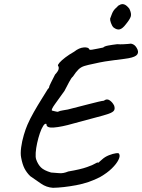

<svg xmlns="http://www.w3.org/2000/svg" viewBox="-20 -868 679 917"><path d="M233 29Q202 27 176 9Q150 -9 124 -27Q107 -44 97 -63.5Q87 -83 81 -115Q77 -134 81 -164Q85 -194 94 -224Q103 -254 111 -272Q123 -300 141.5 -332.5Q160 -365 178.5 -394.5Q197 -424 208 -442Q215 -449 214.5 -449.5Q214 -450 214 -450Q214 -455 224.5 -475.5Q235 -496 243 -512Q258 -528 260 -538Q262 -548 257 -554Q255 -558 264.5 -569Q274 -580 292.5 -594Q311 -608 334 -621Q358 -640 380.5 -641.5Q403 -643 407 -632Q407 -629 418.5 -630.5Q430 -632 445.5 -635.5Q461 -639 473 -641Q478 -647 496.5 -650.5Q515 -654 540 -657Q553 -656 566.5 -656.5Q580 -657 590 -658Q600 -659 600 -659Q607 -661 618 -655Q629 -649 637 -631Q644 -613 630 -602.5Q616 -592 575 -587Q545 -583 524.5 -580.5Q504 -578 482 -574.5Q460 -571 425 -563Q400 -558 383.5 -553Q367 -548 355 -536.5Q343 -525 328 -502Q321 -497 310 -476Q299 -455 288 -434Q260 -395 242 -370Q224 -345 228 -340Q228 -340 240 -337Q252 -334 256 -334Q266 -339 280.5 -341Q295 -343 304 -345Q366 -361 399.5 -369.5Q433 -378 449.5 -382Q466 -386 476 -387Q490 -398 503.5 -389Q517 -380 525 -364Q530 -350 525 -341Q520 -332 498.5 -324.5Q477 -317 436 -306.5Q395 -296 330 -278Q275 -262 237.5 -259Q200 -256 202 -276Q195 -280 186.5 -267Q178 -254 170.5 -232Q163 -210 157.5 -185Q152 -160 150.5 -138.5Q149 -117 153 -106Q161 -83 175.5 -68.5Q190 -54 224 -44Q244 -43 263 -41Q282 -39 306 -49Q365 -59 395.5 -70Q426 -81 431 -85Q439 -89 441.5 -90.5Q444 -92 449 -92Q446 -87 451 -92Q456 -97 467 -106Q481 -119 500 -126.5Q519 -134 533.5 -136Q548 -138 549 -133Q555 -123 545.5 -104Q536 -85 514 -63.5Q492 -42 459 -23Q406 5 344 16.5Q282 28 233 29ZM522 -737Q515 -744 510 -758Q505 -772 506 -779Q508 -784 514.5 -801.5Q521 -819 535 -831Q538 -833 541.5 -837.5Q545 -842 549 -843Q561 -851 573 -847Q585 -843 598 -826Q609 -803 604.5 -789Q600 -775 581 -752Q566 -732 552.5 -728Q539 -724 522 -737Z"/></svg>

Font: Caveat Medium
Style: Regular
Weight: 500
Designer: Pablo Impallari
Foundry: Pablo Impallari
Version: Version 2.000